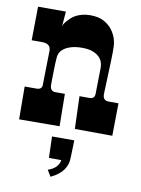

<svg xmlns="http://www.w3.org/2000/svg" viewBox="-83 -560 619 842"><g transform="rotate(10 226.5 -139.0)"><path d="M101.1 -317.9Q101.1 -350.1 63 -350.1H16.1L18.1 -500H142.1L136.2 -428.2Q136.2 -441.4 152.1 -459Q168 -476.6 180.7 -484.4Q210.9 -502.9 250 -502.9Q289.1 -502.9 312.7 -489.3Q336.4 -475.6 350.1 -457Q373.5 -424.8 375 -386.2Q376 -365.7 374.8 -329.6Q373.5 -293.5 372.8 -270Q372.1 -246.6 371.1 -226.1Q369.1 -185.1 369.1 -173.6Q369.1 -162.1 371.8 -157Q374.5 -151.9 377.9 -148.9Q384.3 -144 394 -144H439L437 1L270 0L265.1 -145H310.1Q333 -145 333 -168.9L335 -283.2Q335 -332.5 285.2 -349.6Q268.1 -356 240.2 -356Q212.4 -356 192.4 -350.1Q172.4 -344.2 160.2 -335Q138.2 -319.3 137.2 -292Q135.3 -269.5 134.8 -240.5Q134.3 -211.4 134 -195.8Q133.8 -180.2 133.8 -172.9Q133.8 -144 158.2 -144H200.2L202.1 0L22 1L21 -145H73.2Q98.1 -145 98.1 -166ZM276.4 49.8 273.9 127.9Q273.9 190.9 201.2 225.1L184.1 196.8Q229 182.1 235.4 145H180.2L177.2 49.8Z"/></g></svg>

Font: Smokum
Style: Regular
Weight: 400
Designer: Astigmatic (AOETI)
Foundry: Astigmatic (AOETI)
Version: Version 1.001